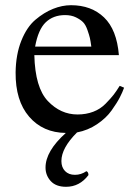

<svg xmlns="http://www.w3.org/2000/svg" viewBox="-20 -499 517 738"><path d="M457 -162Q451 -145 440.5 -124.5Q430 -104 409 -74.5Q388 -45 353 -21.5Q318 2 276 10Q216 70 216 120Q216 144 230 158.5Q244 173 268 173Q292 173 312 159Q320 162 320 174Q286 219 234 219Q195 219 175 197Q155 175 155 145Q155 82 233 12Q145 11 92 -50.5Q39 -112 40 -221Q41 -290 62 -342.5Q83 -395 116 -423Q149 -451 184 -465Q219 -479 253 -479Q331 -479 380 -432Q429 -385 437 -287H112Q115 -162 164 -110.5Q213 -59 278 -59Q311 -59 338.5 -69.5Q366 -80 386 -100.5Q406 -121 416.5 -134.5Q427 -148 440 -169ZM331 -320Q328 -342 325.5 -353Q323 -364 316 -384Q309 -404 299 -414Q289 -424 271.5 -432.5Q254 -441 230 -441Q185 -441 156 -413.5Q127 -386 115 -320Z"/></svg>

Font: GFS Artemisia
Style: Regular
Weight: 400
Designer: Takis Katsoulidis and George D. Matthiopoulos
Foundry: Takis Katsoulidis and George D. Matthiopoulos
Version: Version 1.0